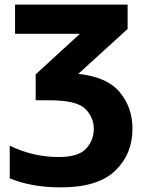

<svg xmlns="http://www.w3.org/2000/svg" viewBox="-20 -569 630 829"><path d="M531 -549H45V-423H325L134 -248V-136H195Q310 -136 347.5 -99.5Q385 -63 385 -12Q385 36 352 72.5Q319 109 233 109Q123 109 22 60V201Q116 240 243 240Q403 240 477.5 168Q552 96 552 -13Q552 -105 497 -171Q442 -237 318 -250L531 -444Z"/></svg>

Font: Noto Sans UI Extra
Style: Regular
Weight: 800
Designer: Monotype Design Team
Foundry: Monotype Imaging Inc.
Version: Version 1.901